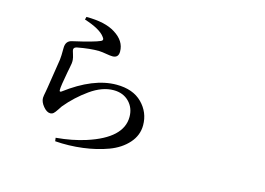

<svg xmlns="http://www.w3.org/2000/svg" viewBox="-106 -984 1713 1239"><g transform="rotate(15 750.0 -365.0)"><path d="M264.6 -119.1Q241.2 -119.1 217.8 -147.5Q194.3 -175.8 194.3 -203.1Q194.3 -210.9 196.3 -221.2Q198.2 -231.4 201.2 -247.6Q204.1 -263.7 206.1 -276.4Q209 -300.8 221.2 -373Q233.4 -445.3 236.3 -469.7Q239.3 -491.2 239.3 -548.8Q239.3 -597.7 283.2 -605.5Q420.9 -636.7 461.9 -655.3Q480.5 -664.1 463.9 -683.6Q432.6 -727.5 325.2 -761.7L330.1 -780.3Q456.1 -780.3 523.4 -737.3Q597.7 -691.4 597.7 -620.1Q597.7 -578.1 557.6 -578.1Q542 -578.1 515.1 -583Q488.3 -587.9 465.8 -588.9Q405.3 -589.8 323.2 -574.2Q300.8 -570.3 300.8 -553.7Q300.8 -548.8 308.1 -526.4Q315.4 -503.9 316.4 -490.2Q317.4 -477.5 315.9 -465.8Q314.5 -454.1 310.5 -435.1Q306.6 -416 304.7 -406.2Q285.2 -303.7 286.1 -280.3Q286.1 -265.6 298.8 -273.4Q477.5 -408.2 631.8 -408.2Q742.2 -408.2 803.2 -346.7Q864.3 -285.2 864.3 -199.2Q864.3 -131.8 817.4 -79.1Q770.5 -26.4 694.3 2Q618.2 30.3 526.9 42Q435.5 53.7 342.8 46.9L339.8 24.4Q449.2 14.6 537.1 -13.7Q765.6 -86.9 765.6 -228.5Q765.6 -289.1 726.1 -329.1Q686.5 -369.1 623 -369.1Q546.9 -369.1 467.3 -312.5Q387.7 -255.9 326.2 -181.6Q321.3 -174.8 308.6 -155.3Q295.9 -135.7 286.6 -127.4Q277.3 -119.1 264.6 -119.1Z"/></g></svg>

Font: Bpmf Zihi Serif SemiBold
Style: SemiBold
Weight: 600
Foundry: But Ko
Version: Version 1.320